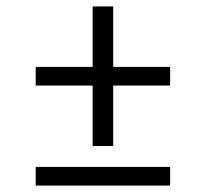

<svg xmlns="http://www.w3.org/2000/svg" viewBox="-20 -577 640 597"><path d="M332 -123H268V-311H91V-369H268V-557H332V-369H509V-311H332ZM91 0V-58H509V0Z"/></svg>

Font: Iosevka Curly Light Extended
Style: Regular
Weight: 300
Width: 7
Monospace: yes
Designer: Belleve Invis
Foundry: Belleve Invis
Version: Version 11.1.0; ttfautohint (v1.8.3)